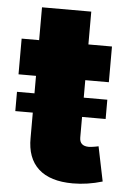

<svg xmlns="http://www.w3.org/2000/svg" viewBox="-51 -714 506 761"><g transform="rotate(5 202.5 -333.5)"><path d="M85.2 -333.8V-403.4H15.6V-545.5H85.2V-676.1H281.2V-545.5H375V-403.4H281.2V-333.8H375V-257.1H281.2V-175.4Q281.2 -141.3 318.2 -141.3Q322.4 -141.3 327.9 -142Q333.5 -142.8 339 -143.6Q344.5 -144.5 349.3 -145.4Q354 -146.3 356.5 -147L384.9 -9.2Q325.6 8.5 267.4 8.5Q176.8 8.5 130.5 -33.9Q84.2 -76.3 85.2 -157V-257.1H15.6V-333.8Z"/></g></svg>

Font: Inter P Black
Style: Regular
Weight: 900
Designer: Rasmus Andersson
Foundry: rsms
Version: Version 3.018;git-588b23468